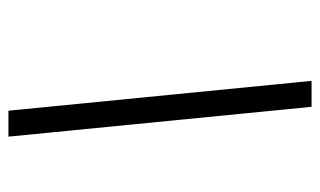

<svg xmlns="http://www.w3.org/2000/svg" viewBox="-168 -572 741 444"><g transform="rotate(90 202.0 -350.5)"><path d="M296.5 0H236.5L167.5 -701H227.5Z"/></g></svg>

Font: Newsreader 8pt
Style: Italic
Weight: 400
Italic angle: -17°
Version: Version 1.003